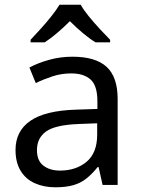

<svg xmlns="http://www.w3.org/2000/svg" viewBox="-20 -786 601 816"><path d="M288 -545Q386 -545 433 -502Q480 -459 480 -365V0H416L399 -76H395Q372 -47 347.5 -27.5Q323 -8 291.5 1Q260 10 215 10Q167 10 128.5 -7Q90 -24 68 -59.5Q46 -95 46 -149Q46 -229 109 -272.5Q172 -316 303 -320L394 -323V-355Q394 -422 365 -448Q336 -474 283 -474Q241 -474 203 -461.5Q165 -449 132 -433L105 -499Q140 -518 188 -531.5Q236 -545 288 -545ZM314 -259Q214 -255 175.5 -227Q137 -199 137 -148Q137 -103 164.5 -82Q192 -61 235 -61Q303 -61 348 -98.5Q393 -136 393 -214V-262ZM323 -766Q335 -744 357.5 -716.5Q380 -689 404.5 -662.5Q429 -636 448 -617V-606H386Q360 -622 332 -645.5Q304 -669 277 -696Q250 -669 223 -646Q196 -623 170 -606H110V-617Q129 -637 152.5 -663Q176 -689 198 -716.5Q220 -744 233 -766Z"/></svg>

Font: Noto Sans Georgian
Style: Regular
Weight: 400
Designer: Monotype Design Team, Akaki Razmadze
Foundry: Google LLC
Version: Version 2.002